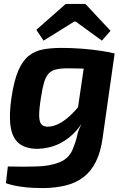

<svg xmlns="http://www.w3.org/2000/svg" viewBox="-20 -751 637 978"><path d="M419 -488 564 -479 503 -50Q493 24 468 73.5Q443 123 404.5 152Q366 181 315.5 193.5Q265 206 205 207Q188 207 153.5 206Q119 205 80 199Q41 193 10 182L20 97Q38 97 56 97.5Q74 98 99.5 98Q125 98 162 97Q233 96 284.5 75Q336 54 354 0Q367 -31 373 -60.5Q379 -90 394 -116L366 -127ZM293 -507Q345 -507 396.5 -503Q448 -499 491.5 -492.5Q535 -486 563 -479L463 -400Q423 -401 389 -402Q355 -403 325 -403Q288 -403 264.5 -397Q241 -391 227 -375.5Q213 -360 204.5 -331Q196 -302 189 -256Q179 -195 179.5 -161.5Q180 -128 192.5 -116Q205 -104 230 -106Q258 -108 287 -124.5Q316 -141 345.5 -170Q375 -199 403 -237L429 -190Q409 -132 371.5 -88.5Q334 -45 284 -20Q234 5 175 7Q113 8 78 -19.5Q43 -47 34 -106.5Q25 -166 39 -257Q52 -343 74 -393Q96 -443 127.5 -467.5Q159 -492 200.5 -499.5Q242 -507 293 -507ZM415 -731 543 -594 499 -544 366 -641H358L202 -544L165 -599L315 -731Z"/></svg>

Font: Exo 2
Style: Bold Italic
Weight: 700
Italic angle: -8°
Designer: Natanael Gama
Foundry: Natanael Gama
Version: Version 2.010